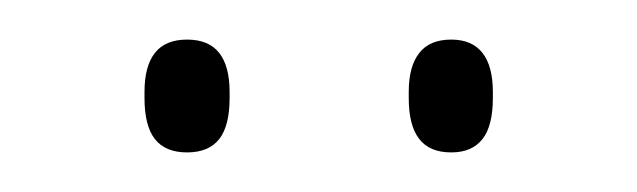

<svg xmlns="http://www.w3.org/2000/svg" viewBox="-20 -668 322 97"><path d="M74.5 -591Q63.5 -591 58.2 -597.8Q53 -604.5 53 -618.5V-621.5Q53 -634.5 58.2 -641.2Q63.5 -648 74.5 -648Q85.5 -648 90.8 -641.2Q96 -634.5 96 -621.5V-618.5Q96 -604.5 90.8 -597.8Q85.5 -591 74.5 -591ZM208 -591Q197 -591 191.8 -597.8Q186.5 -604.5 186.5 -618.5V-621.5Q186.5 -634.5 191.8 -641.2Q197 -648 208 -648Q218.5 -648 223.8 -641.2Q229 -634.5 229 -621.5V-618.5Q229 -604.5 223.8 -597.8Q218.5 -591 208 -591Z"/></svg>

Font: Anek Bangla Medium Thin
Style: Regular
Weight: 250
Version: Version 1.003